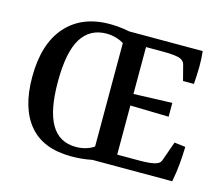

<svg xmlns="http://www.w3.org/2000/svg" viewBox="-87 -694 954 819"><g transform="rotate(15 389.5 -285.0)"><path d="M289 9Q165 9 103 -64.5Q41 -138 41 -275Q41 -422 110.5 -500.5Q180 -579 303 -579Q339 -579 377 -572.5Q415 -566 448 -554L410 -483Q389 -512 359.5 -524Q330 -536 301 -536Q227 -536 189.5 -475.5Q152 -415 152 -284Q152 -158 188 -96.5Q224 -35 298 -35Q329 -35 357.5 -47Q386 -59 408 -88L447 -20Q415 -7 375 1Q335 9 289 9ZM377 0V-570H715Q719 -535 718.5 -499.5Q718 -464 715 -425H667L649 -494Q645 -509 628 -516Q617 -520 598 -522Q579 -524 557 -524H477V-317L647 -323V-262L477 -266V-49H576Q598 -49 619 -51Q640 -53 651 -58Q666 -63 671 -80L700 -162L749 -156Q748 -117 744.5 -78.5Q741 -40 733 0Z"/></g></svg>

Font: Yrsa Medium
Style: Regular
Weight: 500
Designer: Anna Giedrys (Yrsa+Rasa design), David Brezina (Yrsa art-direction, Rasa art-direction, design)
Foundry: Rosetta Type Foundry
Version: Version 2.004